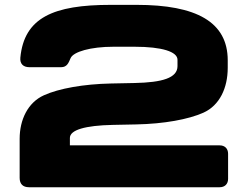

<svg xmlns="http://www.w3.org/2000/svg" viewBox="-20 -786 1040 806"><path d="M101.6 0H902.3C923.8 0 937.5 -13.7 937.5 -35.2V-140.6C937.5 -162.1 923.8 -175.8 902.3 -175.8H273.4V-207C273.4 -240.7 337.9 -259.3 453.6 -261.7L552.2 -263.7C668 -266.1 771 -284.7 834 -313C902.3 -343.8 936 -417 936 -501.5V-532.7C936 -694.3 803.7 -765.6 553.7 -765.6H444.8C204.6 -765.6 81.5 -712.4 65.4 -543.9C63 -517.6 78.1 -503.9 103.5 -503.9H236.3C261.2 -503.9 267.6 -521.5 276.4 -542C288.1 -568.8 360.4 -589.8 456.5 -589.8H544.9C660.6 -589.8 725.1 -568.8 725.1 -535.2V-508.3C725.1 -458.5 660.6 -439.9 544.9 -437.5L446.3 -435.5C330.6 -433.1 227.5 -414.6 164.6 -386.2C96.2 -355.5 62.5 -282.2 62.5 -203.6V-39.1C62.5 -13.7 76.2 0 101.6 0Z"/></svg>

Font: Gyrotrope Black
Style: Regular
Weight: 900
Designer: David Moles
Version: Version 1.003;Glyphs 3.3.1 (3343)